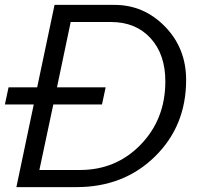

<svg xmlns="http://www.w3.org/2000/svg" viewBox="-41 -765 809 785"><path d="M26 0 97 -338H-21L-6 -408H111L182 -745H427Q547 -745 633.5 -656.5Q720 -568 720 -438Q720 -250 592.5 -125Q465 0 272 0ZM120 -70H286Q434 -70 534.5 -174Q635 -278 635 -432Q635 -543 574.5 -609Q514 -675 413 -675H248L192 -408H391L376 -338H177Z"/></svg>

Font: Plus Jakarta Display Light
Style: Italic
Weight: 300
Italic angle: -12°
Designer: Gumpita Rahayu
Foundry: Tokotype Studio
Version: Version 1.000;hotconv 1.0.109;makeotfexe 2.5.65596